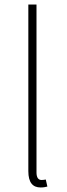

<svg xmlns="http://www.w3.org/2000/svg" viewBox="-20 -814 294 847"><path d="M159 13C174 13 180 11 189 9L182 -22C171 -20 167 -20 163 -20C149 -20 141 -31 141 -53V-794H105V-59C105 -8 125 13 159 13Z"/></svg>

Font: Noto Sans CJK JP Thin
Style: Regular
Weight: 250
Designer: Ryoko NISHIZUKA (kana & ideographs); Paul D. Hunt (Latin, Greek & Cyrillic); Wenlong ZHANG (bopomofo); Sandoll Communica
Foundry: Adobe Systems Incorporated
Version: Version 1.004;PS 1.004;hotconv 1.0.82;makeotf.lib2.5.63406